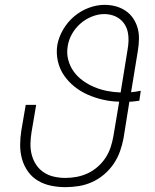

<svg xmlns="http://www.w3.org/2000/svg" viewBox="-20 -763 640 791"><path d="M250 8H249Q219 8 190 2Q161 -4 136.5 -18.5Q112 -33 95.5 -56Q79 -79 71 -107Q63 -135 63 -165Q63 -195 68 -226L86 -331H129L110 -219Q106 -195 105.5 -171Q105 -147 111 -124.5Q117 -102 129.5 -83.5Q142 -65 161 -52.5Q180 -40 203 -35Q226 -30 250 -30Q273 -30 296.5 -34.5Q320 -39 341.5 -49Q363 -59 382 -75.5Q401 -92 414.5 -112.5Q428 -133 435.5 -155.5Q443 -178 447 -201L471 -344Q436 -345 403.5 -352.5Q371 -360 341.5 -373Q312 -386 287 -406Q262 -426 244 -452Q226 -478 218.5 -510.5Q211 -543 216 -577Q222 -610 240 -641Q258 -672 285 -695Q312 -718 345 -730.5Q378 -743 411 -743Q435 -743 457 -737Q479 -731 497.5 -718.5Q516 -706 528.5 -687.5Q541 -669 547 -647.5Q553 -626 552.5 -602Q552 -578 548 -554L520 -383Q530 -384 540 -385.5Q550 -387 560 -389L554 -348Q544 -347 534 -345.5Q524 -344 513 -344L489 -194Q484 -167 474.5 -140Q465 -113 448.5 -88.5Q432 -64 409 -44.5Q386 -25 359.5 -13Q333 -1 305 3.5Q277 8 250 8ZM477 -382 506 -561Q509 -578 509.5 -596Q510 -614 506.5 -630.5Q503 -647 494.5 -661Q486 -675 473 -685Q460 -695 443.5 -700Q427 -705 409 -705Q384 -705 358 -694.5Q332 -684 311 -665.5Q290 -647 276.5 -623Q263 -599 259 -573Q254 -544 261 -517Q268 -490 283.5 -468.5Q299 -447 321 -431Q343 -415 368 -404.5Q393 -394 420.5 -388.5Q448 -383 477 -382Z"/></svg>

Font: Iosevka SS04 XLt Ex
Style: Italic
Weight: 200
Width: 7
Italic angle: -9°
Monospace: yes
Designer: Belleve Invis
Foundry: Belleve Invis
Version: Version 19.0.0; ttfautohint (v1.8.4)